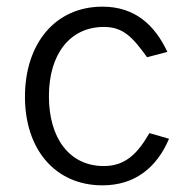

<svg xmlns="http://www.w3.org/2000/svg" viewBox="-20 -547 585 577"><path d="M288 -527C145 -527 55 -415 55 -256C55 -98 146 10 288 10C385 10 451 -43 488 -130L429 -147C394 -86 357 -48 292 -48C189 -48 127 -131 127 -258C127 -384 190 -466 292 -466C350 -466 378 -436 422 -375L483 -391C446 -470 387 -527 288 -527Z"/></svg>

Font: United Sans Light
Style: Regular
Weight: 300
Designer: Pablo Impallari, Rodrigo Fuenzalida (Modified by Dan O. Williams)
Version: Version 1.000;PS 001.000;hotconv 1.0.88;makeotf.lib2.5.64775